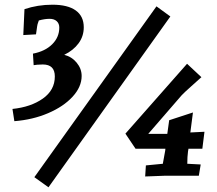

<svg xmlns="http://www.w3.org/2000/svg" viewBox="-20 -747 924 816"><path d="M213 -422Q213 -473 162 -473Q150 -473 138.5 -472Q127 -471 123 -470L120 -519Q172 -529 202 -559Q232 -589 232 -630Q232 -647 221 -657Q210 -667 191 -667Q170 -667 145 -660Q138 -641 138 -636L133 -601L79 -598L84 -708Q140 -727 203 -727Q268 -727 302 -702.5Q336 -678 336 -631Q336 -593 314 -563Q292 -533 253 -514Q285 -506 306 -480.5Q327 -455 327 -424Q327 -378 288.5 -336Q250 -294 184.5 -266Q119 -238 41 -232L33 -284Q111 -292 162 -328Q213 -364 213 -422ZM126 6 645 -720 704 -677 186 49ZM513 -179 775 -476 836 -419Q825 -409 792.5 -380Q760 -351 752 -342L610 -178H691L699 -236L800 -269L789 -184L849 -187L840 -115H781L779 -103Q776 -81 776 -51L833 -48L825 0H677L625 2L597 3L600 -44L672 -51L682 -106L683 -115H556Z"/></svg>

Font: Andada Pro ExtraBold
Style: Italic
Weight: 800
Italic angle: -6.99998°
Designer: Carolina Giovagnoli
Foundry: Huerta Tipografica
Version: Version 3.005; ttfautohint (v1.8.4)